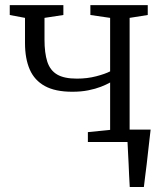

<svg xmlns="http://www.w3.org/2000/svg" viewBox="-20 -568 650 768"><path d="M499 180Q497.5 157.5 496.5 134.2Q495.5 111 494.5 88.2Q493.5 65.5 492.2 43.2Q491 21 490 -0.5L442.5 -49.5H582.5Q580 -26.5 577.2 -3.8Q574.5 19 572 42.2Q569.5 65.5 566.8 88.5Q564 111.5 561 134.5Q558 157.5 555.5 180ZM331.5 0V-39.5L420.5 -48.5V-238Q405.5 -229.5 383.8 -221Q362 -212.5 333.5 -206.8Q305 -201 269 -201Q201 -201 159.5 -223.8Q118 -246.5 99 -290Q80 -333.5 80 -396V-496.5L19 -508V-547.5H233.5V-508L158 -496.5V-410Q158 -356 169.2 -321.2Q180.5 -286.5 208.5 -270Q236.5 -253.5 287.5 -253.5Q329 -253.5 364.5 -262.8Q400 -272 420.5 -282.5V-496.5L341.5 -508V-547.5H571V-508L498.5 -496.5V-48.5L573 -39.5V0Z"/></svg>

Font: Merriweather 36pt Light
Style: Regular
Weight: 300
Designer: Eben Sorkin
Foundry: Eben Sorkin
Version: Version 2.100